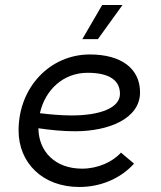

<svg xmlns="http://www.w3.org/2000/svg" viewBox="-20 -740 640 765"><path d="M296 5C379 5 459 -27 514 -88L462 -132C429 -95 370 -68 307 -68C200 -68 134 -136 133 -229C180 -222 230 -217 279 -217C415 -217 538 -268 538 -372C538 -467 463 -523 338 -523C180 -523 54 -393 54 -220C54 -92 149 5 296 5ZM370 -584 468 -720H387L308 -584ZM139 -289C160 -383 233 -450 329 -450C420 -450 458 -417 458 -366C458 -310 379 -280 265 -280C224 -280 180 -284 139 -289Z"/></svg>

Font: Fixel Display 20240404
Style: Italic
Weight: 400
Italic angle: -10°
Designer: AlfaBravo + MacPaw
Foundry: Kyrylo Tkachov, Marchela Mozhyna, Serhii Makarenko, Maria Weinstein, Zakhar Kryvoshyya
Version: Version 1.211;Glyphs 3.2 (3225)